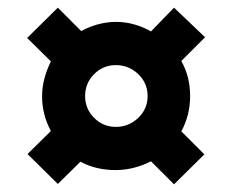

<svg xmlns="http://www.w3.org/2000/svg" viewBox="-20 -604 609 501"><path d="M89.8 -353C89.8 -320.3 97.7 -290 112.8 -262.2L51.8 -202.1L130.9 -124L189.9 -182.1C217.8 -167 248.5 -160.2 282.2 -160.2C315.4 -160.2 347.2 -169.4 374 -183.1L434.1 -123L513.2 -201.2L453.1 -261.2C468.3 -289.1 476.1 -319.8 476.1 -353C476.1 -387.7 468.3 -418 453.1 -444.8L515.1 -506.8L434.1 -584L374 -522C344.7 -538.6 314 -546.9 282.2 -546.9C252.4 -546.9 218.8 -538.1 191.9 -522.9L130.9 -584L50.8 -504.9L112.8 -443.8C99.6 -417 89.8 -386.2 89.8 -353ZM202.1 -353C202.1 -376 210 -395 225.6 -410.6C241.2 -426.3 260.3 -434.1 282.2 -434.1C304.7 -434.1 324.2 -426.3 340.8 -410.6C356.9 -395 365.2 -376 365.2 -353C365.2 -331.1 356.9 -312 340.8 -296.4C324.2 -280.8 304.7 -272.9 282.2 -272.9C260.3 -272.9 241.2 -280.8 225.6 -296.4C210 -312 202.1 -331.1 202.1 -353Z"/></svg>

Font: Noto Reveo Sans
Style: Regular
Weight: 800
Designer: Monotype Design Team
Foundry: Monotype Imaging Inc.
Version: Version 2.007